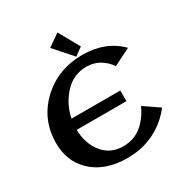

<svg xmlns="http://www.w3.org/2000/svg" viewBox="-217 -1124 1234 1297"><g transform="rotate(-30 400.5 -476.0)"><path d="M416 -961.9 505.9 -801.3 444.3 -756.8 321.8 -896ZM403.8 9.8Q222.7 9.8 119.6 -94.7Q34.2 -182.1 34.2 -317.9Q34.2 -508.3 175.3 -634.3Q302.2 -747.1 484.4 -747.1Q666.5 -747.1 776.9 -633.8L645 -567.9Q574.7 -664.1 469.2 -664.1Q366.2 -664.1 296.4 -587.4Q227.1 -511.2 207.5 -410.2H587.9V-327.1H200.2Q200.7 -222.7 258.8 -148.4Q317.4 -73.2 418.9 -73.2Q522.5 -73.2 591.8 -149.9Q633.3 -195.3 656.7 -249.5L774.4 -169.4Q748 -134.3 712.9 -103Q584.5 9.8 403.8 9.8Z"/></g></svg>

Font: Klaudia
Style: Bold
Weight: 700
Designer: Wojciech Kalinowski "wmk69" (wmk69@o2.pl)
Foundry: Wojciech Kalinowski "wmk69" (wmk69@o2.pl)
Version: Version 3.1.0; 2021-05-10